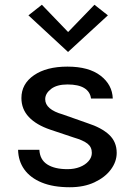

<svg xmlns="http://www.w3.org/2000/svg" viewBox="-20 -774 566 807"><path d="M273.5 13Q203.5 13 155.5 -6.8Q107.5 -26.5 82.2 -61.8Q57 -97 56 -144.5H145.5Q147.5 -103 178.5 -83Q209.5 -63 263.5 -63Q292.5 -63 315.5 -72Q338.5 -81 352.2 -96.8Q366 -112.5 366 -131.5Q366 -156 347.8 -170.2Q329.5 -184.5 290 -196L191.5 -229Q132.5 -249 101.2 -282.2Q70 -315.5 70 -362Q70 -421.5 122.8 -457.8Q175.5 -494 263.5 -494Q353 -494 402.5 -456Q452 -418 454 -360H362.5Q359 -388.5 334.2 -403.8Q309.5 -419 263.5 -419Q219 -419 194.5 -400Q170 -381 170 -357Q170 -314 244 -293L347.5 -256.5Q406.5 -237.5 438.5 -207.8Q470.5 -178 470.5 -131.5Q470.5 -94.5 446 -61.5Q421.5 -28.5 377.2 -7.8Q333 13 273.5 13ZM266 -555.5 99.5 -709.5 156 -754 283 -622H249.5L377 -754L433.5 -709.5Z"/></svg>

Font: Karla Medium
Style: Regular
Weight: 500
Designer: Jonathan Pinhorn
Version: Version 2.001